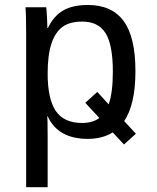

<svg xmlns="http://www.w3.org/2000/svg" viewBox="-20 -558 640 785"><path d="M533.7 -266.6Q533.7 -131.3 487.8 -63L535.6 -11.2L486.8 32.7L440.9 -16.6Q398.4 9.8 339.4 9.8Q217.3 9.8 175.3 -82H172.9Q174.8 -78.1 174.8 1V207.5H86.9V-420.4Q86.9 -502 84 -528.3H168.9Q169.4 -526.4 170.4 -514.4Q171.4 -502.4 172.6 -477.5Q173.8 -452.6 173.8 -443.4H175.8Q199.2 -492.2 237.8 -514.9Q276.4 -537.6 339.4 -537.6Q437 -537.6 485.4 -472.2Q533.7 -406.7 533.7 -266.6ZM441.4 -264.6Q441.4 -375 411.6 -422.4Q381.8 -469.7 316.9 -469.7Q264.6 -469.7 235.1 -447.8Q205.6 -425.8 190.2 -379.2Q174.8 -332.5 174.8 -257.8Q174.8 -153.8 208 -104.5Q241.2 -55.2 315.9 -55.2Q358.9 -55.2 386.2 -75.7L328.6 -137.7L377.9 -182.1L424.3 -131.3Q441.4 -179.2 441.4 -264.6Z"/></svg>

Font: Cousine
Style: Regular
Weight: 400
Monospace: yes
Designer: Steve Matteson
Foundry: Monotype Imaging Inc.
Version: Version 1.21